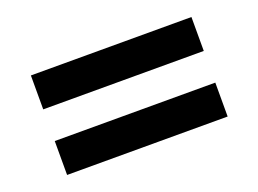

<svg xmlns="http://www.w3.org/2000/svg" viewBox="-58 -616 715 532"><g transform="rotate(-20 300.0 -350.5)"><path d="M63.3 -496.7H536.7V-396.7H63.3ZM63.3 -303.3H536.7V-203.3H63.3Z"/></g></svg>

Font: Epunda Slab Light
Style: Regular
Weight: 300
Designer: Simon Atzbach
Foundry: typofactur
Version: Version 1.102